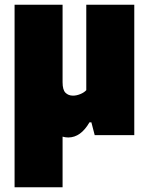

<svg xmlns="http://www.w3.org/2000/svg" viewBox="-20 -570 630 810"><path d="M41.5 220V-550H244V-223Q244 -191 256.2 -178.8Q268.5 -166.5 288 -166.5Q302.5 -166.5 318.2 -172.8Q334 -179 344 -189.5V-550H546.5V0H379.5L365.5 -54H357.5Q321 9.5 268.5 10Q255.5 10 244 6.5V220Z"/></svg>

Font: Encode Sans SemiCondensed SemiCondensed Black
Style: Regular
Weight: 900
Width: 4
Designer: Multiple Designers
Foundry: Impallari Type
Version: Version 3.000; ttfautohint (v1.8.3) -l 8 -r 50 -G 200 -x 14 